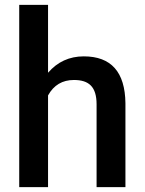

<svg xmlns="http://www.w3.org/2000/svg" viewBox="-20 -770 595 790"><path d="M177.7 -750H59.1V0H177.7V-377.4C201.2 -419.9 236.8 -440.9 284.2 -440.9C345.2 -440.9 377.4 -413.6 377.4 -340.8V0H496.1V-345.2C494.6 -473.6 437.5 -538.1 324.7 -538.1C265.6 -538.1 216.3 -515.6 177.7 -470.7Z"/></svg>

Font: Shabnam Medium
Style: Regular
Weight: 500
Foundry: DejaVu fonts team - Redesigned by Saber Rastikerdar - Based on Vazir font
Version: Version 5.0.1